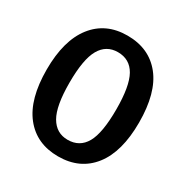

<svg xmlns="http://www.w3.org/2000/svg" viewBox="-166 -842 959 993"><g transform="rotate(30 314.0 -345.5)"><path d="M314 -706Q444 -706 517 -614.5Q590 -523 590 -346Q590 -171 517 -78Q444 15 314 15Q185 15 112 -77Q39 -169 39 -345Q39 -519 112 -612.5Q185 -706 314 -706ZM314 -607Q245 -607 210 -546Q175 -485 175 -345Q175 -206 210.5 -145Q246 -84 314 -84Q385 -84 419.5 -144.5Q454 -205 454 -346Q454 -485 419.5 -546Q385 -607 314 -607Z"/></g></svg>

Font: Fira Sans Condensed Medium
Style: Regular
Weight: 500
Width: 3
Designer: Carrois Corporate & Edenspiekermann AG
Foundry: Carrois Corporate GbR & Edenspiekermann AG
Version: Version 4.203;PS 004.203;hotconv 1.0.88;makeotf.lib2.5.64775